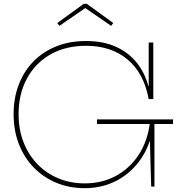

<svg xmlns="http://www.w3.org/2000/svg" viewBox="-20 -974 940 1002"><path d="M422 8Q341.5 8 273.8 -20.2Q206 -48.5 156 -100Q106 -151.5 78.5 -222.2Q51 -293 51 -378Q51 -462 77.8 -532Q104.5 -602 154.2 -653Q204 -704 273.5 -732Q343 -760 429 -760Q518.5 -760 584.8 -730Q651 -700 693.5 -647Q736 -594 754 -525H764L756 -457Q730.5 -593.5 645 -664.2Q559.5 -735 429 -735Q322 -735 243 -689.8Q164 -644.5 120.5 -564Q77 -483.5 77 -378Q77 -298 102.8 -232Q128.5 -166 175 -117.8Q221.5 -69.5 284.8 -43.2Q348 -17 423 -17Q512.5 -17 584.8 -56Q657 -95 703.5 -165.8Q750 -236.5 762 -332L781 -327Q769 -226.5 719.8 -151.2Q670.5 -76 593.8 -34Q517 8 422 8ZM769 0 761 -282V-348H786V0ZM486 -327V-351H883V-327ZM756 -457V-752H780V-457ZM433 -954 571 -854 560 -839 425 -932 290 -839 279 -854 417 -954Z"/></svg>

Font: Hepta Slab ExtraLight ExtraLight
Style: Regular
Weight: 250
Version: Version 1.102